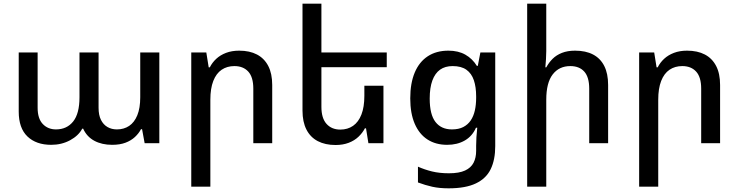

<svg xmlns="http://www.w3.org/2000/svg" viewBox="-20 -780 4026 1046"><path d="M259 9Q177 9 129.5 -36.5Q82 -82 82 -172V-494H185V-193Q185 -134 213 -104.5Q241 -75 285 -75Q344 -75 378.5 -118Q413 -161 413 -250V-494H517V-193Q517 -153 530 -127Q543 -101 565.5 -88Q588 -75 617 -75Q655 -75 683.5 -94Q712 -113 728 -152Q744 -191 744 -250V-494H848V0H768L754 -76H748Q736 -53 715 -33.5Q694 -14 663.5 -2.5Q633 9 591 9Q535 9 494 -13Q453 -35 433 -79H428Q408 -41 362 -16Q316 9 259 9Z M1022 237V-494H1104L1117 -413H1123Q1136 -439 1158 -459.5Q1180 -480 1211.5 -492Q1243 -504 1283 -504Q1340 -504 1380 -483Q1420 -462 1441.5 -420.5Q1463 -379 1463 -317V0H1360V-297Q1360 -360 1332.5 -390Q1305 -420 1257 -420Q1217 -420 1187.5 -400Q1158 -380 1142 -339Q1126 -298 1126 -237V237Z M2069 -313V0H1987L1974 -81H1968Q1955 -56 1933 -35Q1911 -14 1879.5 -2Q1848 10 1808 10Q1752 10 1711.5 -11Q1671 -32 1649.5 -74Q1628 -116 1628 -177V-760H1731V-198Q1731 -136 1759 -105Q1787 -74 1834 -74Q1874 -74 1903.5 -94.5Q1933 -115 1949 -156Q1965 -197 1965 -258V-313ZM1678 -494H2087V-414H1678Z M2424 246Q2374 246 2335.5 237.5Q2297 229 2257 214V128Q2293 144 2333.5 154Q2374 164 2426 164Q2481 164 2513.5 149Q2546 134 2560 106.5Q2574 79 2574 42V14Q2574 -10 2575.5 -32.5Q2577 -55 2580 -84H2573Q2553 -38 2512 -14.5Q2471 9 2416 9Q2354 9 2309 -20Q2264 -49 2239.5 -105.5Q2215 -162 2215 -244Q2215 -327 2239.5 -385Q2264 -443 2310.5 -473.5Q2357 -504 2423 -504Q2477 -504 2515.5 -482Q2554 -460 2578 -421H2583L2597 -494H2678V16Q2678 90 2653.5 141Q2629 192 2573 219Q2517 246 2424 246ZM2442 -75Q2479 -75 2504 -88Q2529 -101 2544.5 -124Q2560 -147 2567 -178.5Q2574 -210 2574 -247V-255Q2574 -306 2561.5 -343Q2549 -380 2521 -400Q2493 -420 2446 -420Q2405 -420 2377.5 -400.5Q2350 -381 2335.5 -341.5Q2321 -302 2321 -243Q2321 -156 2352.5 -115.5Q2384 -75 2442 -75Z M2956 -760V-502Q2956 -480 2954.5 -458Q2953 -436 2951 -413H2956Q2970 -439 2990.5 -459.5Q3011 -480 3041.5 -492Q3072 -504 3113 -504Q3171 -504 3211 -483Q3251 -462 3272 -420.5Q3293 -379 3293 -317V0H3190V-297Q3190 -360 3163 -390Q3136 -420 3087 -420Q3026 -420 2991 -374.5Q2956 -329 2956 -237V237H2852V-760Z M3462 237V-494H3544L3557 -413H3563Q3576 -439 3598 -459.5Q3620 -480 3651.5 -492Q3683 -504 3723 -504Q3780 -504 3820 -483Q3860 -462 3881.5 -420.5Q3903 -379 3903 -317V0H3800V-297Q3800 -360 3772.5 -390Q3745 -420 3697 -420Q3657 -420 3627.5 -400Q3598 -380 3582 -339Q3566 -298 3566 -237V237Z"/></svg>

Font: Noto Sans Armenian Medium
Style: Regular
Weight: 500
Designer: Monotype Design Team
Foundry: Monotype Imaging Inc.
Version: Version 2.007